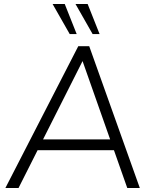

<svg xmlns="http://www.w3.org/2000/svg" viewBox="-20 -944 767 964"><path d="M73 0H7L373 -712H428L682 0H619L383 -670H411ZM152 -190 175 -244H554L570 -190ZM445 -773 359 -924H420L480 -773ZM330 -773 244 -924H305L365 -773Z"/></svg>

Font: Muli Light
Style: Italic
Weight: 300
Italic angle: -4.541°
Designer: Vernon Adams
Foundry: Vernon Adams
Version: Version 2.100; ttfautohint (v1.8.1.43-b0c9)